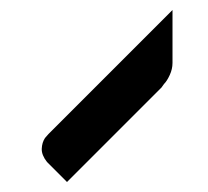

<svg xmlns="http://www.w3.org/2000/svg" viewBox="-20 -948 415 384"><path d="M77 -680 325 -928V-822Q325 -810 319.5 -798Q314 -786 308 -780L303 -773L114 -584L74 -624Q63 -638 63.5 -650.5Q64 -663 70 -672Z"/></svg>

Font: ECO
Style: Regular
Weight: 400
Version: Version 1.1